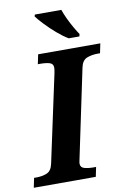

<svg xmlns="http://www.w3.org/2000/svg" viewBox="-123 -990 695 1049"><g transform="rotate(-10 224.5 -465.5)"><path d="M-23 0 -12 -53H1Q33 -53 59 -63.5Q85 -74 93 -113L197 -597Q199 -607 200 -615Q201 -623 201 -627Q201 -649 181 -655Q161 -661 129 -661H116L127 -714H472L461 -661H448Q415 -661 388 -650.5Q361 -640 353 -600L250 -110Q249 -105 247.5 -98Q246 -91 246 -87Q246 -65 267 -59Q288 -53 319 -53H332L321 0ZM307 -771Q278 -788 245.5 -816Q213 -844 185.5 -873Q158 -902 144 -921L147 -931H294Q302 -907 315.5 -878.5Q329 -850 343.5 -825Q358 -800 369 -784L366 -771Z"/></g></svg>

Font: Noto Serif
Style: Bold Italic
Weight: 700
Italic angle: -12°
Designer: Monotype Design Team
Foundry: Monotype Imaging Inc.
Version: Version 2.013